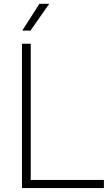

<svg xmlns="http://www.w3.org/2000/svg" viewBox="-20 -964 558 984"><path d="M92.5 0V-740H137.5V-42H512.5V0ZM94 -807 182 -944.5H232.5L136 -807Z"/></svg>

Font: Encode Sans XLt
Style: Regular
Weight: 200
Designer: Multiple Designers
Foundry: Impallari Type
Version: Version 3.002; ttfautohint (v1.8.3) -l 8 -r 50 -G 200 -x 14 